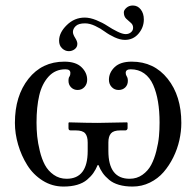

<svg xmlns="http://www.w3.org/2000/svg" viewBox="-20 -666 713 698"><path d="M298.8 -147.9Q298.8 -170.4 289.6 -181.2Q280.3 -191.9 255.9 -191.9H236.8Q229 -191.9 229 -200.2V-219.2L231 -221.2Q298.8 -219.2 335 -219.2L441.9 -221.2L443.8 -219.2V-200.2Q443.8 -196.8 441.4 -194.3Q439 -191.9 436 -191.9H417Q393.1 -191.9 383.5 -181.2Q374 -170.4 374 -147.9V-117.2Q374 -16.1 451.2 -16.1Q477.5 -16.1 497.8 -30.5Q518.1 -44.9 529.5 -66.4Q541 -87.9 548.3 -116.9Q555.7 -146 557.9 -170.4Q560.1 -194.8 560.1 -220.2Q560.1 -262.2 554.4 -296.1Q548.8 -330.1 536.9 -357.2Q524.9 -384.3 504.2 -399.2Q483.4 -414.1 455.1 -414.1Q437 -414.1 437 -400.9Q437 -394 440.9 -388.2Q444.8 -382.3 444.8 -372.1Q444.8 -357.4 435.3 -348.1Q425.8 -338.9 411.1 -338.9Q396 -338.9 386 -349.6Q376 -360.4 376 -376Q376 -401.9 396.7 -421.9Q417.5 -441.9 459 -441.9Q540 -441.9 589.6 -379.6Q639.2 -317.4 639.2 -219.2Q639.2 -188.5 632.1 -156.5Q625 -124.5 610.1 -94.2Q595.2 -64 574.7 -40.3Q554.2 -16.6 524.9 -2.2Q495.6 12.2 461.9 12.2Q434.1 12.2 412.4 5.9Q390.6 -0.5 376.5 -12.5Q362.3 -24.4 353.5 -36.9Q344.7 -49.3 337.9 -65.9H335Q328.1 -49.3 319.3 -36.9Q310.5 -24.4 296.4 -12.5Q282.2 -0.5 260.5 5.9Q238.8 12.2 210.9 12.2Q169.4 12.2 135 -9.5Q100.6 -31.2 79.1 -65.7Q57.6 -100.1 45.9 -140.1Q34.2 -180.2 34.2 -219.2Q34.2 -317.4 83.5 -379.6Q132.8 -441.9 213.9 -441.9Q255.4 -441.9 276.1 -421.9Q296.9 -401.9 296.9 -376Q296.9 -360.4 287.1 -349.6Q277.3 -338.9 262.2 -338.9Q248 -338.9 238.5 -348.4Q229 -357.9 229 -372.1Q229 -384.3 232.9 -388.2Q235.8 -392.6 235.8 -400.9Q235.8 -414.1 217.8 -414.1Q180.7 -414.1 156.5 -387.5Q132.3 -360.8 122.6 -318.8Q112.8 -276.9 112.8 -220.2Q112.8 -195.3 115.2 -170.7Q117.7 -146 124.8 -116.9Q131.8 -87.9 143.3 -66.4Q154.8 -44.9 175.3 -30.5Q195.8 -16.1 222.2 -16.1Q298.8 -16.1 298.8 -117.2ZM288.1 -602.1Q307.1 -602.1 330.1 -592.8Q353 -583.5 370.4 -572Q387.7 -560.5 406.5 -551.3Q425.3 -542 437 -542Q448.2 -542 456.1 -548.6Q463.9 -555.2 463.9 -564.9Q463.9 -576.2 455.6 -583Q447.3 -589.8 438.7 -598.1Q430.2 -606.4 430.2 -621.1Q430.2 -629.4 439.7 -637.7Q449.2 -646 462.9 -646Q480.5 -646 491.7 -631.6Q502.9 -617.2 502.9 -595.2Q502.9 -566.4 483.6 -543.7Q464.4 -521 434.1 -521Q417 -521 396.7 -530.3Q376.5 -539.6 361.1 -551Q345.7 -562.5 325.9 -571.8Q306.2 -581.1 289.1 -581.1Q265.6 -581.1 255.4 -571.3Q245.1 -561.5 245.1 -549.8Q245.1 -541 253.2 -528.3Q261.2 -515.6 261.2 -506.8Q261.2 -494.6 251.7 -487.3Q242.2 -480 230 -480Q216.8 -480 205.8 -490.2Q194.8 -500.5 194.8 -518.1Q194.8 -547.4 222.7 -574.7Q250.5 -602.1 288.1 -602.1Z"/></svg>

Font: Common Serif
Style: Regular
Weight: 400
Designer: Philipp H. Poll, Khaled Hosny
Foundry: Stefan Peev, Context Ltd.
Version: Version 1.026